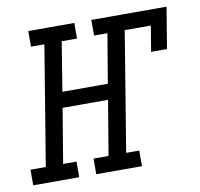

<svg xmlns="http://www.w3.org/2000/svg" viewBox="-110 -598 693 666"><g transform="rotate(-10 236.5 -265.0)"><path d="M-45 0V-55H9L78 -475H31V-530H193V-475H139L111 -302H271L300 -475H253V-530H518L494 -385H438L453 -475H361L292 -55H338V0H177V-55H230L262 -247H102L70 -55H117V0Z"/></g></svg>

Font: Iosevka Slab Light Oblique
Style: Regular
Weight: 300
Italic angle: -9°
Monospace: yes
Designer: Belleve Invis
Foundry: Belleve Invis
Version: Version 11.1.1; ttfautohint (v1.8.3)